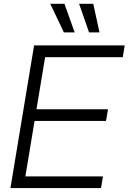

<svg xmlns="http://www.w3.org/2000/svg" viewBox="-20 -959 656 979"><path d="M33.2 0 153.8 -727.5H615.7L606 -667.5H210L166 -401.9H530.8L520.5 -342.3H156.2L109.4 -59.6H504.9L495.1 0ZM305.7 -793.9 236.3 -939.5H308.6L360.8 -793.9ZM434.1 -793.9 383.3 -939.5H455.6L487.3 -793.9Z"/></svg>

Font: Inter Display Light
Style: Italic
Weight: 300
Italic angle: -9.39999°
Designer: Rasmus Andersson
Foundry: rsms
Version: Version 4.000;git-a52131595